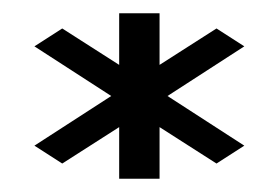

<svg xmlns="http://www.w3.org/2000/svg" viewBox="-20 -653 420 290"><path d="M32 -433 74 -406 160 -461V-383H221V-461L307 -406L349 -433L233 -508L349 -583L307 -610L221 -555V-633H160V-555L74 -610L32 -583L148 -508Z"/></svg>

Font: Charger Sport
Style: Df
Weight: 400
Designer: Jasper
Foundry: Cannot Into Space Fonts
Version: Version 1.1